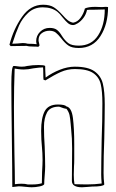

<svg xmlns="http://www.w3.org/2000/svg" viewBox="-20 -782 490 812"><path d="M123 -585Q102 -585 93 -588L25 -587L20 -593Q37 -659 73 -710.5Q109 -762 162 -762Q191 -762 208 -751Q225 -740 244 -719Q257 -704 266.5 -696.5Q276 -689 289 -686Q308 -689 321 -707Q334 -725 339 -746Q353 -753 383 -753L411 -752L426 -753Q433 -753 437 -752Q437 -680 405 -629.5Q373 -579 313 -579Q284 -579 269 -589.5Q254 -600 238 -621Q226 -636 216 -644Q206 -652 189 -652Q171 -652 157 -642Q143 -632 143 -612Q143 -608 145 -600.5Q147 -593 147 -589L142 -584Q136 -585 123 -585ZM53 -598Q69 -600 76 -600Q88 -600 98 -597Q122 -597 135 -595Q133 -603 133 -608Q133 -631 149.5 -647.5Q166 -664 190 -664Q210 -664 221 -655.5Q232 -647 242 -630Q255 -610 269 -599.5Q283 -589 313 -589Q367 -589 395 -632.5Q423 -676 423 -742L383 -741Q351 -741 348 -740Q344 -721 333 -706.5Q322 -692 309.5 -684Q297 -676 289 -676Q277 -676 267.5 -684Q258 -692 245 -708Q231 -726 223 -732Q199 -751 161 -751Q124 -751 99 -727.5Q74 -704 60.5 -674Q47 -644 32 -597ZM423 -340Q423 -292 421 -196Q418 -123 418 -50Q418 -26 421 -2Q417 7 369 7Q364 7 350.5 8.5Q337 10 327 10Q284 10 284 -17L285 -153Q285 -198 281 -234Q279 -250 279 -257Q277 -282 274 -295.5Q271 -309 261 -322Q253 -322 230 -331Q192 -331 179 -306.5Q166 -282 166 -246Q166 -204 169 -162Q171 -106 171 -78Q171 -64 169 -40Q167 -16 167 -3Q164 3 147 6.5Q130 10 114 10Q105 10 87 8Q69 6 59 6L32 9Q32 -62 30 -206Q28 -350 28 -426Q28 -499 37 -503Q45 -503 54 -501.5Q63 -500 72 -500Q85 -500 95 -503Q117 -507 144 -507Q167 -507 171 -503Q171 -486 173 -454Q200 -474 233 -487Q266 -500 296 -500Q352 -500 379.5 -480.5Q407 -461 415 -428Q423 -395 423 -340ZM408 -43Q408 -93 410 -193Q413 -270 413 -345Q413 -396 406 -426Q399 -456 374 -473Q349 -490 297 -490Q265 -490 237 -477.5Q209 -465 172 -442L164 -445Q163 -454 163 -471Q163 -489 162 -497Q149 -497 121 -493Q99 -488 80 -488Q70 -488 58.5 -489.5Q47 -491 42 -492Q39 -413 39 -332Q39 -266 41 -134Q43 -46 43 -3Q59 -5 71 -5Q87 -5 97 -2Q101 -2 120.5 -2Q140 -2 157 -7L158 -55Q160 -89 160 -105Q160 -134 157 -165Q156 -175 155 -191Q154 -207 154 -229Q154 -283 169 -311.5Q184 -340 225 -340Q254 -340 261 -332Q283 -327 288.5 -282.5Q294 -238 294 -172V-110Q294 -90 293 -79L292 -43Q292 -21 295 -3L346 -2Q382 -2 410 -6Q408 -30 408 -43Z"/></svg>

Font: Londrina Outline
Style: Regular
Weight: 400
Designer: Marcelo Magalhaes
Foundry: Marcelo Magalhães
Version: Version 1.002